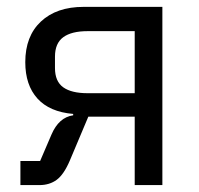

<svg xmlns="http://www.w3.org/2000/svg" viewBox="-20 -536 575 556"><path d="M39.1 -69.8V0H94.2Q123.5 0 144.3 -15.4Q165 -30.8 182.1 -70.8L235.8 -198.2H370.1V0H450.2V-516.1H222.2Q143.6 -516.1 98.4 -473.6Q53.2 -431.2 53.2 -356Q53.2 -289.6 88.4 -250.7Q123.5 -211.9 191.9 -206.1V-202.1Q150.4 -196.3 128.9 -146L96.2 -69.8ZM370.1 -266.1H233.9Q187 -266.1 163.1 -283.2Q139.2 -300.3 139.2 -338.9V-372.1Q139.2 -410.6 163.1 -428.2Q187 -445.8 233.9 -445.8H370.1Z"/></svg>

Font: Plexus Sans
Style: Regular
Weight: 400
Version: Version 2.001;PS 002.001;hotconv 1.0.70;makeotf.lib2.5.58329